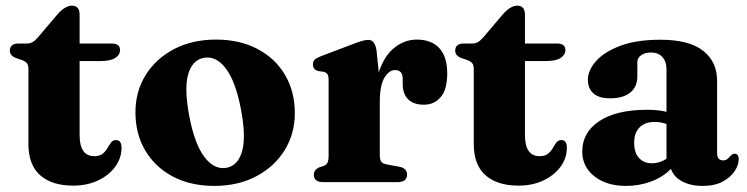

<svg xmlns="http://www.w3.org/2000/svg" viewBox="-20 -628 2574 662"><path d="M55.5 -421 36.5 -427.5Q14 -435.5 14 -453Q14 -478 44.5 -478H73.5Q84 -478 92.2 -482.8Q100.5 -487.5 111.5 -500L179 -579.5Q205 -608.5 228 -608.5Q254.5 -608.5 254.5 -577V-478H364.5Q394 -478 394 -455.5Q394 -439.5 378 -428.5Q362 -417.5 326.5 -417.5H254.5V-162.5Q254.5 -89.5 305 -89.5Q323.5 -89.5 333.8 -97.8Q344 -106 350.2 -117Q356.5 -128 362.8 -136.5Q369 -145 380 -145Q399 -145 399 -118.5Q399 -83 377.2 -53.2Q355.5 -23.5 318 -5.8Q280.5 12 232 12Q159 12 118.5 -23.8Q78 -59.5 78 -131.5V-389.5Q78 -403.5 72.8 -410Q67.5 -416.5 55.5 -421Z M725 -491.5Q806 -491.5 867.2 -459.5Q928.5 -427.5 962.5 -370.2Q996.5 -313 996.5 -237.5Q996.5 -166.5 961.2 -109.8Q926 -53 863.2 -20Q800.5 13 718.5 13Q637.5 13 576.2 -19.2Q515 -51.5 481 -108.8Q447 -166 447 -240.5Q447 -312.5 482.2 -369.2Q517.5 -426 580.2 -458.8Q643 -491.5 725 -491.5ZM761 -49.5Q801 -57 815 -107.5Q829 -158 810 -255Q791.5 -349.5 757.8 -393Q724 -436.5 682.5 -428.5Q642.5 -421 628.5 -370.8Q614.5 -320.5 633.5 -223Q652 -129 685.8 -85.5Q719.5 -42 761 -49.5Z M1278.5 -451.5 1286 -378.5Q1304.5 -435.5 1339.8 -463.5Q1375 -491.5 1417 -491.5Q1467.5 -491.5 1494.8 -462Q1522 -432.5 1522 -375Q1522 -320 1499.8 -293.5Q1477.5 -267 1441.5 -267Q1405.5 -267 1387 -285.8Q1368.5 -304.5 1368.5 -338V-358Q1367.5 -386.5 1342 -386.5Q1321.5 -386.5 1305.5 -360.2Q1289.5 -334 1289.5 -274.5V-93.5Q1289.5 -77.5 1294.8 -70.2Q1300 -63 1317 -60.5L1357 -53Q1383.5 -48 1383.5 -26Q1383.5 0 1350 0H1095Q1062 0 1062 -25.5Q1062 -43 1082 -51.5L1097.5 -56.5Q1105.5 -59.5 1109.2 -67.2Q1113 -75 1113 -93V-351.5Q1113 -366 1109 -372Q1105 -378 1096 -380.5L1077.5 -383Q1059 -388 1059 -405.5Q1059 -416 1064.8 -422Q1070.5 -428 1086 -434L1185 -471.5Q1215 -483.5 1228.5 -487Q1242 -490.5 1250 -490.5Q1273.5 -490.5 1278.5 -451.5Z M1591 -421 1572 -427.5Q1549.5 -435.5 1549.5 -453Q1549.5 -478 1580 -478H1609Q1619.5 -478 1627.8 -482.8Q1636 -487.5 1647 -500L1714.5 -579.5Q1740.5 -608.5 1763.5 -608.5Q1790 -608.5 1790 -577V-478H1900Q1929.5 -478 1929.5 -455.5Q1929.5 -439.5 1913.5 -428.5Q1897.5 -417.5 1862 -417.5H1790V-162.5Q1790 -89.5 1840.5 -89.5Q1859 -89.5 1869.2 -97.8Q1879.5 -106 1885.8 -117Q1892 -128 1898.2 -136.5Q1904.5 -145 1915.5 -145Q1934.5 -145 1934.5 -118.5Q1934.5 -83 1912.8 -53.2Q1891 -23.5 1853.5 -5.8Q1816 12 1767.5 12Q1694.5 12 1654 -23.8Q1613.5 -59.5 1613.5 -131.5V-389.5Q1613.5 -403.5 1608.2 -410Q1603 -416.5 1591 -421Z M1987.5 -105.5Q1987.5 -171.5 2046.5 -210.5Q2105.5 -249.5 2211.5 -249.5Q2249 -249.5 2278 -242.5V-389Q2278 -416 2263.8 -431.5Q2249.5 -447 2224.5 -447Q2203.5 -447 2190.5 -437.5Q2177.5 -428 2177.5 -414V-364.5Q2177.5 -328.5 2153 -308.8Q2128.5 -289 2084 -289Q2045 -289 2026 -306Q2007 -323 2007 -353Q2007 -385.5 2035 -417.2Q2063 -449 2118.5 -470Q2174 -491 2257 -491Q2356 -491 2404.2 -453Q2452.5 -415 2452.5 -349.5V-100Q2452.5 -75 2473.5 -75Q2483 -75 2488.2 -80Q2493.5 -85 2498 -89.5Q2501 -93 2504.5 -95.5Q2508 -98 2512.5 -98Q2527 -98 2527 -78.5Q2527 -59 2513 -37.8Q2499 -16.5 2471.5 -1.8Q2444 13 2403 13Q2360.5 13 2331.2 -3Q2302 -19 2293.5 -46Q2266 -17.5 2225 -2.2Q2184 13 2139 13Q2071 13 2029.2 -20.2Q1987.5 -53.5 1987.5 -105.5ZM2166.5 -136Q2166.5 -101 2183.5 -83Q2200.5 -65 2227.5 -65Q2254.5 -65 2278 -80.5V-200.5Q2258.5 -207.5 2237 -207.5Q2204 -207.5 2185.2 -188.8Q2166.5 -170 2166.5 -136Z"/></svg>

Font: Fraunces 9pt S000
Style: Bold
Weight: 700
Version: Version 1.000; ttfautohint (v1.8.3)